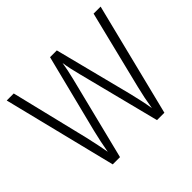

<svg xmlns="http://www.w3.org/2000/svg" viewBox="-161 -928 1141 1141"><g transform="rotate(-45 410.0 -357.0)"><path d="M805 -714 627 0H565L433 -519Q425 -550 418.5 -579.5Q412 -609 408 -637Q404 -612 398.5 -584Q393 -556 385 -525L254 0H193L16 -714H75L195 -220Q205 -176 212.5 -139.5Q220 -103 225 -74Q231 -109 239 -147.5Q247 -186 256 -222L380 -714H437L563 -220Q573 -179 580.5 -144Q588 -109 594 -72Q605 -143 624 -220L746 -714Z"/></g></svg>

Font: Noto Sans Myanmar UI SemiCondensed Light
Style: Regular
Weight: 300
Width: 4
Designer: Monotype Design Team
Foundry: Monotype Imaging Inc.
Version: Version 2.103; ttfautohint (v1.8.4.7-5d5b)